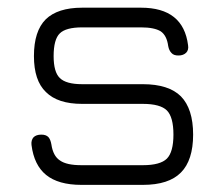

<svg xmlns="http://www.w3.org/2000/svg" viewBox="-20 -494 598 512"><path d="M361 -1C361 -1 197 -1 197 -1C156 -1 124.5 -10 103 -27.5C81.5 -45 68.5 -71.5 64 -107.5C64 -107.5 64 -107.5 64 -107.5C63 -116 65 -123 69.5 -128C74 -132.5 81 -135 90 -135C90 -135 90 -135 90 -135C98.5 -135 104.5 -133 109 -128.5C113 -124 115.5 -117.5 117 -109C117 -109 117 -109 117 -109C120 -88.5 127.5 -74 140 -66C152 -57.5 171 -53.5 197 -53.5C197 -53.5 197 -53.5 197 -53.5C197 -53.5 361 -53.5 361 -53.5C392 -53.5 413.5 -59.5 425 -71C436.5 -82.5 442.5 -104 442.5 -135C442.5 -135 442.5 -135 442.5 -135C442.5 -166.5 436.5 -188 425 -199.5C413.5 -211 392 -217 361 -217C361 -217 361 -217 361 -217C361 -217 199 -217 199 -217C155.5 -217 123.5 -227.5 102.5 -248.5C81 -269 70.5 -301 70.5 -344.5C70.5 -344.5 70.5 -344.5 70.5 -344.5C70.5 -389 81 -421.5 102 -442.5C123 -463 155.5 -473.5 199 -473.5C199 -473.5 199 -473.5 199 -473.5C199 -473.5 356 -473.5 356 -473.5C431.5 -473.5 473 -440 481.5 -373.5C481.5 -373.5 481.5 -373.5 481.5 -373.5C483 -365 481 -358 476.5 -353.5C471.5 -348.5 464.5 -346 456 -346C456 -346 456 -346 456 -346C447.5 -346 441.5 -348 437.5 -352.5C433 -357 430 -363 428.5 -371.5C428.5 -371.5 428.5 -371.5 428.5 -371.5C426 -390 419.5 -403 408.5 -410.5C397 -417.5 379.5 -421 356 -421C356 -421 356 -421 356 -421C356 -421 199 -421 199 -421C170 -421 150 -415.5 139.5 -405C128.5 -394.5 123 -374 123 -344.5C123 -344.5 123 -344.5 123 -344.5C123 -316 128.5 -296.5 139.5 -286C150.5 -275 170.5 -269.5 199 -269.5C199 -269.5 199 -269.5 199 -269.5C199 -269.5 361 -269.5 361 -269.5C407 -269.5 441 -258.5 462.5 -237C484 -215 495 -181 495 -135C495 -135 495 -135 495 -135C495 -89.5 484 -55.5 462.5 -34C441 -12 407 -1 361 -1C361 -1 361 -1 361 -1Z"/></svg>

Font: Jura-Fortis-Regular
Style: Regular
Weight: 500
Designer: Daniel Johnson, Alexei Vanyashin, Mirko Velimirovic
Foundry: Daniel Johnson
Version: ""